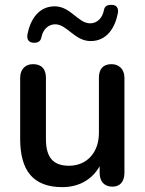

<svg xmlns="http://www.w3.org/2000/svg" viewBox="-20 -760 596 790"><path d="M237 10C304 10 359 -21 390 -76V-49C390 -13 409 8 443 8C474 8 492 -13 492 -49V-440C492 -476 469 -496 439 -496C404 -496 387 -476 387 -440V-213C387 -131 336 -78 264 -78C198 -78 169 -113 169 -188V-440C169 -476 151 -496 116 -496C85 -496 63 -476 63 -440V-189C63 -58 116 10 237 10ZM118 -584C137 -583 147 -591 150 -605C156 -638 178 -660 207 -660C256 -660 287 -591 353 -591C421 -591 454 -648 465 -706C469 -728 458 -740 440 -740C421 -741 411 -734 408 -720C402 -686 380 -664 351 -664C301 -664 271 -734 205 -734C137 -734 104 -676 93 -619C89 -596 100 -585 118 -584Z"/></svg>

Font: SN Pro Medium
Style: Regular
Weight: 500
Designer: Tobias Whetton
Foundry: Supernotes
Version: Version 1.003;Glyphs 3.3 (3324)